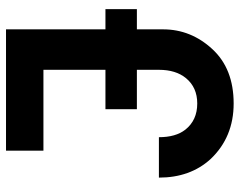

<svg xmlns="http://www.w3.org/2000/svg" viewBox="-98 -674 782 626"><g transform="rotate(-90 293.0 -361.0)"><path d="M26.9 -233.9H158.7Q158.7 -179.2 183.1 -147.9Q213.9 -108.9 268.6 -108.9Q320.8 -108.9 351.1 -145.5Q378.4 -178.7 378.4 -233.9V-305.7H250V-408.2H378.4V-610.4H114.7V-732.4H510.3V-408.2H576.2V-305.7H510.3V-220.2Q510.3 -129.4 445.8 -59.6Q381.8 9.8 268.6 9.8Q158.7 9.8 87.4 -65.4Q26.9 -131.8 26.9 -233.9Z"/></g></svg>

Font: Consola Mono
Style: Bold
Weight: 700
Monospace: yes
Designer: Wojciech Kalinowski "wmk69" (wmk69@o2.pl)
Foundry: Wojciech Kalinowski "wmk69" (wmk69@o2.pl)
Version: Version 2.1.0